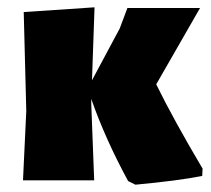

<svg xmlns="http://www.w3.org/2000/svg" viewBox="-20 -494 578 526"><path d="M43 0 52 -190 45 -461 239 -474 232 -274 308 -416 329 -472H528L408 -263Q455 -167 535 -32L534 -12Q469 1 351 12L331 2Q268 -114 230 -223V-210L238 0Z"/></svg>

Font: Alegreya Sans Black
Style: Regular
Weight: 900
Designer: Juan Pablo del Peral
Foundry: Huerta Tipografica
Version: Version 2.007